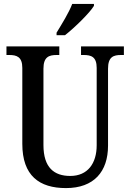

<svg xmlns="http://www.w3.org/2000/svg" viewBox="-20 -951 666 981"><path d="M269 -784V-771H312C363 -811 439 -886 460 -921V-931H349C332 -886 297 -830 269 -784ZM317 10C460 10 532 -74 532 -207V-600C532 -661 560 -670 599 -670H613V-714H394V-670H407C446 -670 474 -661 474 -604V-209C474 -116 428 -52 339 -52C257 -52 202 -94 202 -210V-600C202 -661 231 -670 270 -670H283V-714H13V-670H27C65 -670 94 -661 94 -604V-216C94 -53 181 10 317 10Z"/></svg>

Font: Noto Serif Hebrew Condensed Medium
Style: Regular
Weight: 500
Width: 3
Designer: Monotype Design Team
Foundry: Monotype Imaging Inc.
Version: Version 2.004